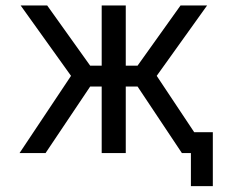

<svg xmlns="http://www.w3.org/2000/svg" viewBox="-20 -544 811 685"><path d="M342.8 2V-235.4H301.8L142.6 2H49.8L233.4 -273.4L53.7 -524.4H148.4L301.8 -309.6H342.8V-524.4H428.7V-309.6H470.7L624 -524.4H718.8L539.1 -273.4L672.9 -72.3H739.3V120.1H661.1V2H654.3H628.9L470.7 -235.4H428.7V2Z"/></svg>

Font: irohakakuC Regular
Style: Regular
Weight: 400
Designer: [Source Han Sans]
Ryoko NISHIZUKA Ë•øÂ°öÊ∂ºÂ≠ê (kana & ideographs); Paul D. Hunt (Latin, Greek & Cyrillic); Wenlong ZHAN
Version: Version 1.001.20160904